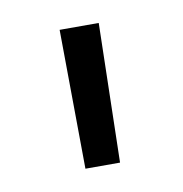

<svg xmlns="http://www.w3.org/2000/svg" viewBox="-40 -734 281 295"><g transform="rotate(-10 100.0 -586.5)"><path d="M70 -695H131L126 -478H72Z"/></g></svg>

Font: Cairo Light
Style: Regular
Weight: 300
Designer: Mohamed Gaber, Accademia di Belle Arti di Urbino and others
Foundry: Kief Type Foundry, Accademia di Belle Arti di Urbino and others
Version: Version 3.011